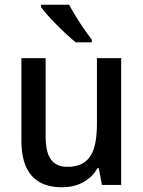

<svg xmlns="http://www.w3.org/2000/svg" viewBox="-20 -786 609 816"><path d="M274 -766H154V-756C181 -718 258 -641 302 -606H370V-618C341 -654 297 -721 274 -766ZM495 -539H392V-263C392 -141 362 -77 266 -77C203 -77 174 -118 174 -205V-539H71V-187C71 -56 129 10 244 10C306 10 363 -16 394 -71H400L413 0H495Z"/></svg>

Font: Noto Sans Khmer SemiCondensed Medium
Style: Regular
Weight: 500
Width: 4
Designer: Danh Hong and the Monotype Design Team
Foundry: Monotype Imaging Inc.
Version: Version 2.004